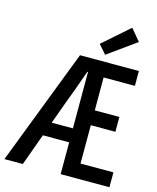

<svg xmlns="http://www.w3.org/2000/svg" viewBox="-129 -962 857 1049"><g transform="rotate(15 299.0 -437.0)"><path d="M-2 0 250 -655H583V-571H406V-385H545V-301H406V-84H592V0H316V-578H312Q294 -525 275 -473.5Q256 -422 237 -372L102 0ZM131 -180V-259H360V-180ZM382 -693 338 -743 487 -874 542 -808Z"/></g></svg>

Font: Source Code Pro ExtraLight Medium
Style: Regular
Weight: 500
Monospace: yes
Version: Version 1.018;hotconv 1.0.116;makeotfexe 2.5.65601